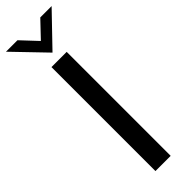

<svg xmlns="http://www.w3.org/2000/svg" viewBox="-328 -906 910 910"><g transform="rotate(-45 127.0 -450.5)"><path d="M75 -697H177V0H75ZM-26 -901H51L127 -820L204 -901H280L127 -742Z"/></g></svg>

Font: Hanken Grotesk Medium
Style: Regular
Weight: 500
Designer: Alfredo Marco Pradil
Foundry: Hanken Design Co.
Version: Version 3.014